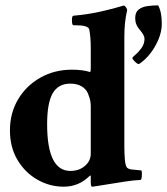

<svg xmlns="http://www.w3.org/2000/svg" viewBox="-20 -700 632 726"><path d="M220.7 5.9Q168 5.9 121.6 -20.5Q75.2 -46.9 46.4 -94.7Q17.6 -142.6 17.6 -207Q17.6 -272.5 48.3 -324.2Q79.1 -376 132.3 -406.2Q185.5 -436.5 252 -436.5Q293 -436.5 320.3 -427.7Q323.2 -427.7 323.2 -441.4V-518.6Q323.2 -559.6 317.4 -588.9Q313.5 -604.5 266.6 -604.5H257.8Q252 -604.5 252 -624Q252 -640.6 257.8 -640.6Q314.5 -645.5 364.7 -657.2Q415 -668.9 436.5 -675.8L446.3 -678.7H448.2Q452.1 -678.7 456.1 -672.9Q460 -667 460.9 -662.1Q450.2 -616.2 450.2 -563.5V-143.6Q450.2 -122.1 452.1 -97.2Q454.1 -72.3 460.9 -65.4Q468.8 -59.6 478.5 -59.1Q488.3 -58.6 503.9 -56.6L513.7 -55.7Q516.6 -54.7 516.6 -43.9Q516.6 -19.5 510.7 -19.5Q486.3 -18.6 454.6 -13.7Q422.9 -8.8 392.6 -3.9Q362.3 1 343.8 3.9L329.1 5.9Q323.2 6.8 323.2 -10.7V-31.2Q323.2 -39.1 319.3 -35.2Q278.3 5.9 220.7 5.9ZM246.1 -53.7Q279.3 -53.7 301.3 -72.8Q323.2 -91.8 323.2 -119.1V-296.9Q323.2 -308.6 321.3 -319.3Q319.3 -330.1 312.5 -346.7Q305.7 -363.3 288.6 -373.5Q271.5 -383.8 246.1 -383.8Q200.2 -383.8 179.2 -347.2Q158.2 -310.5 158.2 -230.5Q158.2 -53.7 246.1 -53.7ZM503.9 -458Q499 -458 489.7 -467.3Q480.5 -476.6 480.5 -480.5Q480.5 -483.4 492.2 -493.2Q503.9 -502.9 515.1 -518.6Q526.4 -534.2 526.4 -553.7Q526.4 -566.4 508.8 -586.9Q491.2 -606.4 491.2 -630.9Q491.2 -653.3 503.9 -663.6Q516.6 -673.8 536.6 -676.8Q556.6 -679.7 578.1 -679.7Q591.8 -654.3 591.8 -610.4Q591.8 -581.1 579.1 -550.8Q566.4 -520.5 546.9 -496.1Q527.3 -471.7 505.9 -458Z"/></svg>

Font: Crimson Text
Style: Bold
Weight: 700
Designer: Sebastian Kosch
Foundry: Sebastian Kosch
Version: Version 1.100